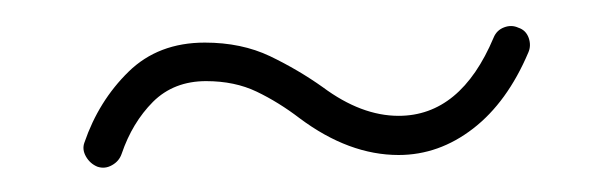

<svg xmlns="http://www.w3.org/2000/svg" viewBox="-20 -679 470 151"><path d="M56.6 -547.9Q50.8 -550.3 47.6 -555.9Q44.4 -561.5 46.4 -566.9Q57.6 -599.6 81.1 -622.6Q104.5 -645.5 141.1 -645.5Q169.9 -645.5 192.4 -634.8Q214.8 -624 233.9 -610.4Q264.2 -587.9 293.5 -587.9Q342.3 -587.9 368.2 -649.4Q370.6 -655.3 376.5 -657.5Q382.3 -659.7 387.7 -657.2Q393.6 -655.3 395.8 -649.2Q397.9 -643.1 395.5 -637.7Q378.9 -598.6 352.1 -577.9Q325.2 -557.1 293.5 -557.1Q254.4 -557.1 215.8 -585.9Q199.2 -598.6 181.9 -606.9Q164.6 -615.2 142.1 -615.2Q116.7 -615.2 100.3 -598.9Q84 -582.5 75.7 -558.1Q73.7 -552.2 68.1 -549.1Q62.5 -545.9 56.6 -547.9Z"/></svg>

Font: Mikhak-DS1-FD ExtraLight
Style: Regular
Weight: 200
Designer: Amin Abedi
Version: Version 3.2